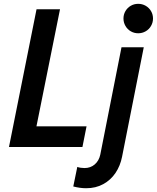

<svg xmlns="http://www.w3.org/2000/svg" viewBox="-20 -768 819 1003"><path d="M170.9 -719.7H293.5L170.4 -107.9H432.1L410.6 0H26.9ZM362.8 206.1 383.8 104Q391.1 106.9 401.9 108.4Q412.6 109.9 421.4 109.9Q453.1 109.9 475.1 90.8Q497.1 71.8 503.9 39.6L614.7 -521H731L617.7 50.8Q608.4 98.1 583.5 135.3Q558.6 172.4 519.5 193.8Q480.5 215.3 430.2 215.3Q398.4 215.3 362.8 206.1ZM625 -671.4Q625 -692.4 635.3 -710Q645.5 -727.5 663.1 -737.8Q680.7 -748 702.1 -748Q723.1 -748 741 -737.8Q758.8 -727.5 769 -710Q779.3 -692.4 779.3 -671.4Q779.3 -650.4 769 -632.6Q758.8 -614.7 741 -604.5Q723.1 -594.2 702.1 -594.2Q680.7 -594.2 663.1 -604.5Q645.5 -614.7 635.3 -632.6Q625 -650.4 625 -671.4Z"/></svg>

Font: Reddit Sans Fudge SmBold Italic
Style: Regular
Weight: 600
Italic angle: -11.25°
Designer: Stephen Hutchings
Version: Version 1.013